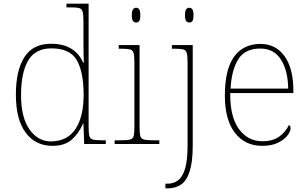

<svg xmlns="http://www.w3.org/2000/svg" viewBox="-20 -780 1663 1040"><path d="M264 10Q172 10 119 -61.5Q66 -133 66 -267Q66 -399 112.5 -471Q159 -543 256 -543Q323 -543 366.5 -516Q410 -489 430 -441H434Q433 -469 432.5 -495.5Q432 -522 432 -543V-662Q432 -699 428 -715.5Q424 -732 409.5 -736Q395 -740 365 -740H340V-760H460V-94Q460 -59 464 -43.5Q468 -28 484 -24Q500 -20 537 -20H553V0H436L432 -111H430Q408 -59 369.5 -24.5Q331 10 264 10ZM258 -14Q347 -16 390 -83Q433 -150 433 -265Q433 -390 396 -454Q359 -518 259 -518Q171 -518 132.5 -452Q94 -386 94 -264Q94 -143 140.5 -78Q187 -13 258 -14Z M717 -658Q707 -658 700.5 -666Q694 -674 694 -698Q694 -721 700.5 -729.5Q707 -738 717 -738Q728 -738 734 -729.5Q740 -721 740 -698Q740 -674 734 -666Q728 -658 717 -658ZM601 0V-20H631Q668 -20 684 -24Q700 -28 704 -43.5Q708 -59 708 -94V-438Q708 -475 704 -491.5Q700 -508 685.5 -512Q671 -516 641 -516H623V-536H736V-94Q736 -59 740 -43.5Q744 -28 760.5 -24Q777 -20 813 -20H843V0Z M1005 -658Q995 -658 988.5 -666Q982 -674 982 -698Q982 -721 988.5 -729.5Q995 -738 1005 -738Q1016 -738 1022 -729.5Q1028 -721 1028 -698Q1028 -674 1022 -666Q1016 -658 1005 -658ZM876 240V215H887Q921 215 945.5 196Q970 177 983 131.5Q996 86 996 8V-438Q996 -475 992 -491.5Q988 -508 973.5 -512Q959 -516 929 -516H911V-536H1024V8Q1024 97 1007.5 148Q991 199 961 219.5Q931 240 892 240Z M1400 10Q1307 10 1252.5 -60.5Q1198 -131 1198 -262Q1198 -404 1248 -473Q1298 -542 1391 -542Q1474 -542 1521.5 -475.5Q1569 -409 1569 -290V-276H1227Q1226 -146 1274.5 -80.5Q1323 -15 1401 -15Q1458 -15 1493 -40.5Q1528 -66 1545 -103Q1554 -97 1554 -85Q1554 -68 1536.5 -45.5Q1519 -23 1485 -6.5Q1451 10 1400 10ZM1541 -300Q1540 -397 1502 -457Q1464 -517 1390 -517Q1306 -517 1270 -458Q1234 -399 1229 -300Z"/></svg>

Font: Noto Serif Tamil Thin
Style: Italic
Weight: 100
Italic angle: -12°
Designer: Indian Type Foundry, Tom Grace, and the Monotype Design Team
Foundry: Monotype Imaging Inc.
Version: Version 2.003; ttfautohint (v1.8.4.7-5d5b)